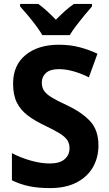

<svg xmlns="http://www.w3.org/2000/svg" viewBox="-20 -953 559 983"><path d="M484 -208Q484 -146 455.5 -96.5Q427 -47 371.5 -18.5Q316 10 236 10Q176 10 130 0.5Q84 -9 41 -30V-169Q87 -145 138.5 -130.5Q190 -116 235 -116Q286 -116 311 -138Q336 -160 336 -194Q336 -218 324.5 -235.5Q313 -253 285.5 -270Q258 -287 210 -310Q159 -334 122.5 -361.5Q86 -389 66.5 -427.5Q47 -466 47 -525Q47 -619 111 -671.5Q175 -724 282 -724Q339 -724 388 -711Q437 -698 479 -678L435 -557Q395 -577 356 -588Q317 -599 281 -599Q237 -599 215.5 -579.5Q194 -560 194 -530Q194 -506 205.5 -488.5Q217 -471 245 -454Q273 -437 323 -414Q401 -377 442.5 -331.5Q484 -286 484 -208ZM197 -773Q184 -795 164 -822Q144 -849 122 -875Q100 -901 83 -920V-933H176Q198 -917 220 -897Q242 -877 266 -852Q291 -877 313 -897Q335 -917 359 -933H451V-920Q434 -901 412.5 -875Q391 -849 370.5 -822Q350 -795 337 -773Z"/></svg>

Font: Noto Sans Lao SemiCondensed
Style: Bold
Weight: 700
Width: 4
Designer: Monotype Design Team
Foundry: Monotype Imaging Inc.
Version: Version 2.003; ttfautohint (v1.8.4.7-5d5b)